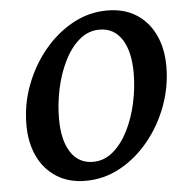

<svg xmlns="http://www.w3.org/2000/svg" viewBox="-50 -703 733 763"><g transform="rotate(-5 317.0 -321.5)"><path d="M261.9 12Q194.7 12 146.2 -18.8Q97.6 -49.5 71.8 -104Q45.9 -158.5 45.9 -229.5Q45.9 -311.8 74.6 -387.8Q103.3 -463.8 153.1 -524.1Q203 -584.4 267.5 -619.7Q332 -655 404.3 -655Q472 -655 520 -624.7Q568.1 -594.5 594.2 -540Q620.3 -485.5 620.3 -413.5Q620.3 -332.7 592.1 -256.5Q564 -180.3 514.1 -119.5Q464.3 -58.6 399.7 -23.3Q335.2 12 261.9 12ZM297.6 -60.6Q341.9 -60.6 377.4 -90.7Q412.8 -120.8 437.7 -170.3Q462.5 -219.9 475.6 -279.6Q488.6 -339.3 488.6 -398.5Q488.6 -484.2 457.2 -533Q425.7 -581.8 368 -581.8Q322.8 -581.8 287.1 -551.2Q251.4 -520.6 226.8 -470.4Q202.2 -420.1 189.6 -360.7Q177.1 -301.2 177.1 -243Q177.1 -156.8 208.5 -108.7Q239.9 -60.6 297.6 -60.6Z"/></g></svg>

Font: Petrona
Style: Italic
Weight: 400
Italic angle: -9°
Designer: Ringo R. Seeber
Foundry: Ringo R. Seeber
Version: Version 2.001; ttfautohint (v1.8.3)